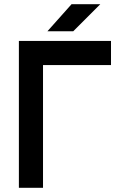

<svg xmlns="http://www.w3.org/2000/svg" viewBox="-20 -895 560 915"><path d="M70 0H185V-585H509V-700H70ZM206 -746H329L458 -875H321Z"/></svg>

Font: Unageo
Style: SemiBold
Weight: 600
Designer: Richard Sepsi
Foundry: Richard Sepsi
Version: Version 2.000